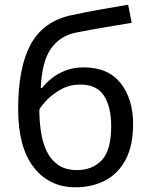

<svg xmlns="http://www.w3.org/2000/svg" viewBox="-20 -785 639 815"><path d="M57 -322Q57 -498 110 -596Q163 -694 281 -720Q346 -734 408 -745Q470 -756 524 -765L539 -688Q504 -682 460 -675Q416 -668 373 -660Q330 -652 299 -646Q234 -632 196 -578Q158 -524 153 -412H159Q173 -431 197.5 -451Q222 -471 256.5 -485Q291 -499 335 -499Q439 -499 492 -432Q545 -365 545 -258Q545 -168 514 -108.5Q483 -49 427.5 -19.5Q372 10 300 10Q189 10 123 -75Q57 -160 57 -322ZM307 -63Q372 -63 412 -105Q452 -147 452 -249Q452 -331 421.5 -378.5Q391 -426 321 -426Q276 -426 240.5 -406.5Q205 -387 180.5 -362Q156 -337 147 -320Q147 -271 154 -225Q161 -179 178.5 -142.5Q196 -106 227.5 -84.5Q259 -63 307 -63Z"/></svg>

Font: Noto Sans
Style: Regular
Weight: 400
Designer: Monotype Design Team
Foundry: Monotype Imaging Inc.
Version: Version 1.902